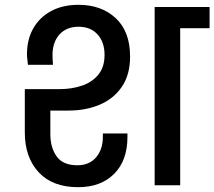

<svg xmlns="http://www.w3.org/2000/svg" viewBox="-20 -769 890 797"><path d="M304 8Q198 8 140.5 -54Q83 -116 83 -219V-399H227Q278 -399 320.5 -413.5Q363 -428 388.5 -459.5Q414 -491 414 -541Q414 -594 385 -626Q356 -658 306 -658Q256 -658 227 -626Q198 -594 198 -541Q198 -531 198.5 -521Q199 -511 200 -500H96Q95 -511 93.5 -522Q92 -533 92 -544Q92 -605 118 -651Q144 -697 192 -723Q240 -749 306 -749Q401 -749 460.5 -693.5Q520 -638 520 -534Q520 -459 486 -409Q452 -359 394 -334.5Q336 -310 264 -310H189V-212Q189 -157 215 -120Q241 -83 301 -83Q351 -83 379 -116Q407 -149 407 -201V-215H509V-200Q509 -103 454 -47.5Q399 8 304 8ZM622 0V-740H850V-652H728V0Z"/></svg>

Font: Poppins Medium
Style: Regular
Weight: 500
Designer: Ninad Kale (Devanagari), Jonny Pinhorn (Latin)
Version: Version 5.002